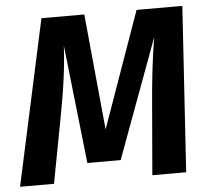

<svg xmlns="http://www.w3.org/2000/svg" viewBox="-50 -746 875 800"><g transform="rotate(-5 387.0 -346.0)"><path d="M741.2 -691.9 696.8 0H555.2L579.1 -283.2Q591.8 -444.8 612.8 -571.8L429.2 -74.2H290L234.9 -570.8Q229 -445.8 195.8 -274.9L144 0H2L151.9 -691.9H331.1L377.9 -207L549.8 -691.9Z"/></g></svg>

Font: FiraGO SemiBold
Style: Italic
Weight: 600
Italic angle: -8°
Designer: bBox Type GmbH
Foundry: bBox Type GmbH
Version: Version 1.001;PS 001.001;hotconv 1.0.88;makeotf.lib2.5.64775